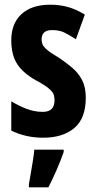

<svg xmlns="http://www.w3.org/2000/svg" viewBox="-20 -642 409 817"><path d="M345 -226Q345 -138 296 -97Q247 -56 164 -56Q126 -56 93 -63.5Q60 -71 28 -86V-211Q55 -194 90 -180Q125 -166 162 -166Q212 -166 212 -215Q212 -227 209 -238Q206 -249 190 -263.5Q174 -278 135 -299Q79 -330 53.5 -369Q28 -408 28 -471Q28 -542 71.5 -582Q115 -622 194 -622Q233 -622 268 -612.5Q303 -603 341 -580L303 -475Q278 -491 256 -502.5Q234 -514 201 -514Q157 -514 157 -474Q157 -462 161.5 -452Q166 -442 181.5 -429Q197 -416 231 -396Q261 -376 287.5 -353.5Q314 -331 329.5 -301Q345 -271 345 -226ZM251 5Q238 42 221 81Q204 120 186 155H103V142Q106 125 110.5 98.5Q115 72 119.5 44.5Q124 17 126 -5H251Z"/></svg>

Font: Noto Sans Malayalam UI ExtraCondensed
Style: Bold
Weight: 700
Width: 2
Designer: Jelle Bosma - Monotype Design Team
Foundry: Monotype Imaging Inc.
Version: Version 2.104; ttfautohint (v1.8.4.7-5d5b)